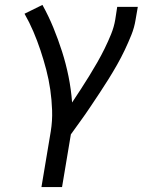

<svg xmlns="http://www.w3.org/2000/svg" viewBox="-20 -548 640 783"><path d="M149 215 187 -12Q194 -55 192.5 -98Q191 -141 185 -182.5Q179 -224 168.5 -264Q158 -304 145 -343Q132 -382 116 -419.5Q100 -457 80 -492L153 -528Q178 -483 197.5 -435.5Q217 -388 233 -338Q249 -288 259.5 -236Q270 -184 274 -130Q292 -157 309.5 -184Q327 -211 344 -238.5Q361 -266 377 -294Q393 -322 407 -350.5Q421 -379 433 -408.5Q445 -438 450 -468L458 -520H542L533 -468Q528 -436 515.5 -405Q503 -374 488.5 -343.5Q474 -313 457.5 -284Q441 -255 423 -226Q405 -197 386 -168.5Q367 -140 348 -111.5Q329 -83 309 -55.5Q289 -28 269 0L233 215Z"/></svg>

Font: Iosevka SS04 Extended
Style: Italic
Weight: 400
Width: 7
Italic angle: -9°
Monospace: yes
Designer: Belleve Invis
Foundry: Belleve Invis
Version: Version 19.0.0; ttfautohint (v1.8.4)